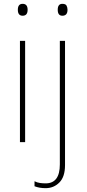

<svg xmlns="http://www.w3.org/2000/svg" viewBox="-20 -741 454 1001"><path d="M98 -721Q73 -721 73 -690Q73 -659 98 -659Q124 -659 124 -690Q124 -721 98 -721ZM111 -528H84V0H111ZM281 -690Q281 -659 305 -659Q332 -659 332 -690Q332 -702 327 -711.5Q322 -721 305 -721Q281 -721 281 -690ZM218 240Q260 240 289.5 210.5Q319 181 319 120V-528H292V116Q292 215 218 215Q203 215 188.5 213Q174 211 160 204V230Q185 240 218 240Z"/></svg>

Font: Noto Sans Display Thin
Style: Regular
Weight: 250
Designer: Monotype Design Team
Foundry: Monotype Imaging Inc.
Version: Version 1.900